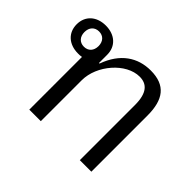

<svg xmlns="http://www.w3.org/2000/svg" viewBox="-124 -751 943 943"><g transform="rotate(45 348.0 -279.0)"><path d="M163 0H243V-284C243 -388 338 -498 432 -498C483 -498 514 -466 514 -383V0H594V-390C594 -500 552 -558 449 -558C359 -558 285 -510 247 -404H243V-461C243 -520 200 -558 137 -558C74 -558 31 -520 31 -461C31 -402 74 -364 137 -364C146 -364 154 -364 163 -366ZM134 -408C104 -408 85 -429 85 -461C85 -493 104 -514 134 -514C164 -514 183 -493 183 -461C183 -429 164 -408 134 -408Z"/></g></svg>

Font: IBM Plex Thai Looped
Style: Regular
Weight: 400
Designer: Mike Abbink, Paul van der Laan, Pieter van Rosmalen, Ben Mitchell, Mark Frömberg
Foundry: Bold Monday
Version: Version 1.0